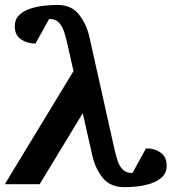

<svg xmlns="http://www.w3.org/2000/svg" viewBox="-54 -757 705 789"><path d="M630.9 -76.2Q630.9 -46.9 612.1 -29.3Q593.3 -11.7 565.2 -2.7Q537.1 6.3 507.8 9.3Q478.5 12.2 458 12.2Q398.9 12.2 367.9 -26.6Q336.9 -65.4 325.2 -118.2L286.1 -292L108.9 0H-34.2L248 -464.8L221.2 -584Q216.3 -604.5 209.2 -626.7Q202.1 -648.9 188.2 -664.1Q174.3 -679.2 147.9 -679.2L91.8 -578.1Q58.1 -578.1 32.5 -595.2Q6.8 -612.3 6.8 -648.9Q6.8 -678.2 25.6 -695.8Q44.4 -713.4 72.8 -722.2Q101.1 -731 130.6 -733.9Q160.2 -736.8 181.2 -736.8Q239.3 -736.8 270 -698Q300.8 -659.2 313 -606.9L417 -141.1Q421.9 -120.1 428.7 -98.1Q435.5 -76.2 449.7 -61Q463.9 -45.9 490.2 -45.9L545.9 -147Q579.6 -147.9 605.2 -130.4Q630.9 -112.8 630.9 -76.2Z"/></svg>

Font: Charis
Style: Bold Italic
Weight: 700
Italic angle: -11°
Designer: Walt Agee, Miriam Martin, Annie Olsen, Victor Gaultney, Lorna Priest, Alan Ward, Bob Hallissy, Martin Hosken, Sharon Cor
Foundry: SIL Global
Version: Version 7.000